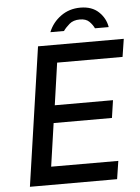

<svg xmlns="http://www.w3.org/2000/svg" viewBox="-60 -950 728 997"><g transform="rotate(-5 304.0 -452.0)"><path d="M55 0 160.5 -723H607.5L593 -630H252L220.5 -410.5H524L510.5 -319H206.5L174 -94.5L524 -94L509.5 0ZM396.7 -904Q338.7 -904 294.8 -872.2Q250.8 -840.5 230.8 -790.5H301.8Q313.6 -807.5 334 -825.2Q354.5 -843 388.5 -843Q421 -843 437.8 -826.2Q454.6 -809.5 463.3 -790.5H534.8Q527.4 -837 492 -870.5Q456.7 -904 396.7 -904Z"/></g></svg>

Font: Public Sans Medium
Style: Italic
Weight: 500
Italic angle: -8°
Designer: The Public Sans project authors (U.S. Web Design System). Libre Franklin designed by Pablo Impallari and Rodrigo Fuenzal
Version: Version 1.007; ttfautohint (v1.8.1) -l 8 -r 50 -G 200 -x 14 